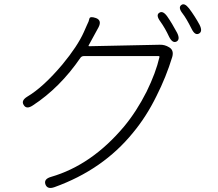

<svg xmlns="http://www.w3.org/2000/svg" viewBox="-20 -841 1040 914"><path d="M239 50Q205 62 196 36Q188 11 223 1Q416 -55 570 -238Q630 -310 678 -405Q722 -495 739 -569Q740 -574 735 -574H379Q369 -574 363 -566Q265 -423 136 -339Q106 -319 93 -341Q79 -362 110 -381Q186 -426 277 -534Q349 -621 379 -688Q386 -705 394 -722Q403 -739 405.5 -752Q408 -765 437 -755Q466 -744 449 -711L402 -625Q400 -621 405 -621L740 -628Q764 -629 785 -616Q809 -602 800 -570Q771 -475 725 -384Q677 -286 613 -209Q470 -33 239 50ZM820 -643Q801 -634 785 -666Q766 -707 743 -739Q721 -769 738 -780Q755 -792 776 -763Q799 -730 823 -685Q839 -653 820 -643ZM927 -681Q908 -671 892 -704Q867 -754 849 -777Q827 -805 843 -817Q858 -829 880 -801Q909 -762 930 -723Q946 -691 927 -681Z"/></svg>

Font: Resource Han Rounded CN Light
Style: Regular
Weight: 300
Designer: Cyano Hao (round all glyphs); Ryoko NISHIZUKA 西塚涼子 (kana, bopomofo & ideographs); Paul D. Hunt (Latin, Greek & Cyrillic)
Foundry: Cyano Hao
Version: 0.990